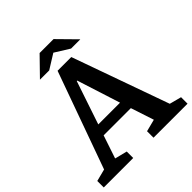

<svg xmlns="http://www.w3.org/2000/svg" viewBox="-246 -1053 1217 1217"><g transform="rotate(-45 362.5 -445.0)"><path d="M546 -769 427 -890H302L184 -769H267L365 -830L463 -769ZM433 -58V0H738V-58L658 -79L426 -730H303L69 -79L-13 -58V0H251V-58L168 -79L220 -234H464L515 -79ZM347 -598 440 -307H245L343 -598Z"/></g></svg>

Font: Domine
Style: Bold
Weight: 700
Designer: Pablo Impallari, Rodrigo Fuenzalida, Brenda Gallo
Foundry: Pablo Impallari, Rodrigo Fuenzalida, Brenda Gallo
Version: Version 2.000